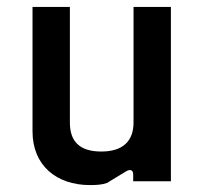

<svg xmlns="http://www.w3.org/2000/svg" viewBox="-20 -524 591 555"><path d="M240 11C259 11 275 10 289 5L345 -29C357 -36 365 -32 365 -20V0H474V-504H366V-170C366 -116 335 -86 273 -86C209 -86 182 -116 182 -170V-504H74V-144C74 -46 143 11 240 11Z"/></svg>

Font: Finlandica Medium
Style: Regular
Weight: 500
Designer: Niklas Ekholm, Juho Hiilivirta, Jaakko Suomalainen
Foundry: Helsinki Type Studio
Version: Version 2.000;Glyphs 3.2 (3202)